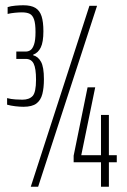

<svg xmlns="http://www.w3.org/2000/svg" viewBox="-20 -710 483 730"><path d="M69 -304Q56 -304 38.5 -306Q21 -308 7 -312V-337Q22 -333 38.5 -332Q55 -331 65 -331Q91 -331 104 -345Q117 -359 117 -407Q117 -450 108 -468Q99 -486 78 -486H42V-514H78Q88 -514 96 -519.5Q104 -525 109.5 -541Q115 -557 115 -588Q115 -620 109.5 -636Q104 -652 93 -657.5Q82 -663 63 -663Q52 -663 36.5 -661.5Q21 -660 9 -657V-683Q21 -687 38.5 -688.5Q56 -690 69 -690Q98 -690 114.5 -680Q131 -670 138 -648.5Q145 -627 145 -591Q145 -550 135 -529.5Q125 -509 106 -502V-500Q125 -495 136 -475Q147 -455 147 -409Q147 -376 141 -352.5Q135 -329 118.5 -316.5Q102 -304 69 -304ZM97 0 320 -688H349L125 0ZM364 0V-93H260V-118L313 -378H342L289 -120H364V-273H394V-120H424V-93H394V0Z"/></svg>

Font: Saira UltraCondensed Thin
Style: Regular
Weight: 250
Width: 1
Designer: Hector Gatti with collaboration of the Omnibus-Type team
Foundry: Omnibus-Type
Version: Version 1.101